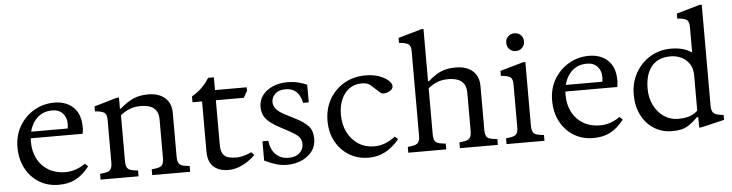

<svg xmlns="http://www.w3.org/2000/svg" viewBox="-48 -1025 4801 1260"><g transform="rotate(-5 2352.5 -395.0)"><path d="M295 10Q222 10 165.5 -25Q109 -60 77.5 -120.5Q46 -181 46 -259Q46 -336 81.5 -397Q117 -458 177.5 -494Q238 -530 312 -530Q389 -530 436.5 -485Q484 -440 484 -354Q484 -348 484 -341.5Q484 -335 482 -324L480 -310H123V-353H385Q388 -369 388 -383Q388 -426 363 -453Q338 -480 294 -480Q222 -480 179.5 -426.5Q137 -373 137 -286Q137 -224 162.5 -174.5Q188 -125 235.5 -97Q283 -69 346 -69Q380 -69 413 -80Q446 -91 477 -113L497 -94Q454 -39 407 -14.5Q360 10 295 10Z M571 0V-38L594 -41Q630 -45 640.5 -60Q651 -75 651 -106V-389Q651 -426 631 -436.5Q611 -447 573 -449V-482L724 -526H738V-453H744Q792 -494 833 -512Q874 -530 929 -530Q1000 -530 1040.5 -494.5Q1081 -459 1081 -395V-106Q1081 -75 1092 -60Q1103 -45 1139 -41L1161 -38V0H911V-38L934 -41Q970 -45 980.5 -60Q991 -75 991 -106V-357Q991 -397 976 -418.5Q961 -440 935 -449Q909 -458 874 -458Q834 -458 803.5 -446Q773 -434 741 -410V-106Q741 -75 752 -60Q763 -45 799 -41L821 -38V0Z M1413 10Q1352 10 1315.5 -22Q1279 -54 1279 -126V-453H1216V-492Q1288 -532 1332 -604H1370V-522V-493V-159Q1370 -119 1383.5 -99Q1397 -79 1419.5 -73Q1442 -67 1470 -67Q1496 -67 1524 -75Q1552 -83 1572 -93L1590 -73Q1555 -38 1508.5 -14Q1462 10 1413 10ZM1326 -453V-520H1579V-497L1554 -453Z M1801 10Q1762 10 1727 -0.5Q1692 -11 1651 -31V-158H1689Q1697 -97 1730.5 -66Q1764 -35 1813 -35Q1859 -35 1885 -58.5Q1911 -82 1911 -116Q1911 -150 1890.5 -169Q1870 -188 1836 -206L1771 -241Q1706 -276 1682 -307.5Q1658 -339 1658 -383Q1658 -427 1682.5 -459.5Q1707 -492 1749.5 -511Q1792 -530 1846 -530Q1886 -530 1918 -522Q1950 -514 1976 -502V-386H1939Q1935 -408 1923.5 -431Q1912 -454 1889.5 -469.5Q1867 -485 1830 -485Q1787 -485 1763 -462.5Q1739 -440 1739 -409Q1739 -384 1756 -363Q1773 -342 1812 -322L1878 -288Q1934 -260 1962.5 -229.5Q1991 -199 1991 -144Q1991 -96 1964 -61.5Q1937 -27 1893.5 -8.5Q1850 10 1801 10Z M2338 10Q2265 10 2208.5 -24.5Q2152 -59 2120 -118.5Q2088 -178 2088 -253Q2088 -333 2123.5 -395.5Q2159 -458 2221 -494Q2283 -530 2361 -530Q2413 -530 2451.5 -516Q2490 -502 2511.5 -482Q2533 -462 2533 -444Q2533 -428 2516.5 -416.5Q2500 -405 2480.5 -402Q2461 -399 2452 -407L2396 -457Q2383 -471 2366.5 -475.5Q2350 -480 2332 -480Q2286 -480 2251.5 -455.5Q2217 -431 2198 -387.5Q2179 -344 2179 -288Q2179 -222 2204.5 -171Q2230 -120 2275.5 -90.5Q2321 -61 2379 -61Q2414 -61 2448 -73Q2482 -85 2519 -113L2539 -94Q2492 -39 2443 -14.5Q2394 10 2338 10Z M2598 0V-38L2620 -41Q2656 -45 2667 -60Q2678 -75 2678 -106V-663Q2678 -700 2657.5 -710.5Q2637 -721 2600 -723V-756L2754 -800H2768V-456H2774Q2804 -482 2831 -498.5Q2858 -515 2888 -522.5Q2918 -530 2956 -530Q3027 -530 3067.5 -494.5Q3108 -459 3108 -394V-106Q3108 -75 3118.5 -60Q3129 -45 3165 -41L3188 -38V0H2938V-38L2960 -41Q2996 -45 3007 -60Q3018 -75 3018 -106V-356Q3018 -397 3002.5 -418.5Q2987 -440 2961 -449Q2935 -458 2901 -458Q2860 -458 2829.5 -446Q2799 -434 2768 -410V-106Q2768 -75 2778.5 -60Q2789 -45 2825 -41L2848 -38V0Z M3245 0V-38L3268 -41Q3304 -45 3314.5 -60Q3325 -75 3325 -106V-389Q3325 -426 3305 -436.5Q3285 -447 3247 -449V-482L3401 -526H3415V-106Q3415 -75 3426 -60Q3437 -45 3473 -41L3495 -38V0ZM3360 -603Q3335 -603 3318 -619.5Q3301 -636 3301 -662Q3301 -688 3318 -704Q3335 -720 3360 -720Q3384 -720 3401 -704Q3418 -688 3418 -662Q3418 -636 3401 -619.5Q3384 -603 3360 -603Z M3817 10Q3744 10 3687.5 -25Q3631 -60 3599.5 -120.5Q3568 -181 3568 -259Q3568 -336 3603.5 -397Q3639 -458 3699.5 -494Q3760 -530 3834 -530Q3911 -530 3958.5 -485Q4006 -440 4006 -354Q4006 -348 4006 -341.5Q4006 -335 4004 -324L4002 -310H3645V-353H3907Q3910 -369 3910 -383Q3910 -426 3885 -453Q3860 -480 3816 -480Q3744 -480 3701.5 -426.5Q3659 -373 3659 -286Q3659 -224 3684.5 -174.5Q3710 -125 3757.5 -97Q3805 -69 3868 -69Q3902 -69 3935 -80Q3968 -91 3999 -113L4019 -94Q3976 -39 3929 -14.5Q3882 10 3817 10Z M4336 10Q4269 10 4216.5 -23.5Q4164 -57 4134.5 -115.5Q4105 -174 4105 -250Q4105 -330 4140.5 -393Q4176 -456 4237 -493Q4298 -530 4374 -530Q4414 -530 4447.5 -521.5Q4481 -513 4511 -493V-663Q4511 -700 4491 -710.5Q4471 -721 4433 -723V-756L4587 -800H4601V-133Q4601 -102 4613.5 -87.5Q4626 -73 4668 -68L4681 -66V-34L4528 2H4514V-67H4505Q4475 -37 4450 -20Q4425 -3 4398.5 3.5Q4372 10 4336 10ZM4382 -67Q4427 -67 4457 -77Q4487 -87 4511 -110V-342Q4511 -389 4490 -419.5Q4469 -450 4436.5 -465Q4404 -480 4367 -480Q4285 -480 4242 -428Q4199 -376 4199 -281Q4199 -221 4223 -172.5Q4247 -124 4288.5 -95.5Q4330 -67 4382 -67Z"/></g></svg>

Font: Hedvig Letters Serif
Style: Regular
Weight: 400
Designer: Alexander Örn & Tor Weibull
Foundry: Kanon Foundry
Version: Version 1.000